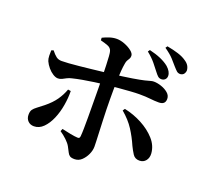

<svg xmlns="http://www.w3.org/2000/svg" viewBox="-144 -987 1288 1209"><g transform="rotate(20 500.0 -383.0)"><path d="M813 -609Q799 -609 789.5 -617.5Q780 -626 768 -642Q753 -662 730.5 -689.5Q708 -717 674 -744L683 -757Q726 -747 759.5 -732.5Q793 -718 816 -699Q847 -671 847 -643Q847 -628 837.5 -618.5Q828 -609 813 -609ZM471 51Q450 51 440 44.5Q430 38 423.5 24.5Q417 11 405 -11Q395 -29 374.5 -48.5Q354 -68 329 -85L336 -102Q367 -95 394.5 -89.5Q422 -84 441 -83Q449 -82 453.5 -85Q458 -88 459 -98Q461 -118 461.5 -152Q462 -186 462 -227Q462 -268 461.5 -308.5Q461 -349 461 -381Q461 -402 460.5 -434.5Q460 -467 459 -503.5Q458 -540 457 -574Q456 -608 454 -633Q452 -658 449 -666Q443 -685 423.5 -693Q404 -701 372 -709L371 -726Q389 -735 414 -743.5Q439 -752 464 -752Q489 -752 517.5 -741Q546 -730 566 -714Q586 -698 586 -682Q586 -670 581 -662Q576 -654 571 -645.5Q566 -637 564 -623Q560 -601 557.5 -571Q555 -541 554 -507Q553 -473 553 -440Q553 -407 553 -380Q553 -349 554 -311.5Q555 -274 556.5 -236Q558 -198 559.5 -163.5Q561 -129 562 -103.5Q563 -78 563 -66Q563 -40 550.5 -13Q538 14 518 32.5Q498 51 471 51ZM160 -56Q135 -56 119.5 -72Q104 -88 104 -113Q104 -136 112.5 -148Q121 -160 138 -172.5Q155 -185 180 -205Q222 -239 246 -273.5Q270 -308 284 -347L303 -344Q304 -299 295.5 -248.5Q287 -198 268.5 -154.5Q250 -111 222.5 -83.5Q195 -56 160 -56ZM199 -391Q184 -391 165.5 -402.5Q147 -414 131 -433Q115 -452 106 -472Q100 -486 99.5 -507.5Q99 -529 100 -543L114 -548Q132 -525 147 -513.5Q162 -502 184 -502Q201 -502 231.5 -504Q262 -506 299.5 -510Q337 -514 375 -518Q413 -522 445.5 -526Q478 -530 497 -532Q589 -543 640.5 -551.5Q692 -560 717 -566Q742 -572 753 -575.5Q764 -579 775 -579Q798 -579 825 -570Q852 -561 871.5 -544.5Q891 -528 891 -505Q891 -485 880 -475.5Q869 -466 847 -466Q819 -466 789.5 -469.5Q760 -473 716 -473Q692 -473 656 -470.5Q620 -468 579 -464.5Q538 -461 498 -457Q463 -453 424 -447.5Q385 -442 348.5 -435.5Q312 -429 284 -422Q265 -418 251 -410.5Q237 -403 225 -397Q213 -391 199 -391ZM858 -80Q828 -80 813 -103.5Q798 -127 786 -152Q763 -205 733 -251.5Q703 -298 652 -341L662 -355Q724 -342 779.5 -312.5Q835 -283 872.5 -241.5Q910 -200 914 -148Q916 -119 900.5 -99.5Q885 -80 858 -80ZM914 -680Q899 -680 889.5 -688.5Q880 -697 865 -714Q851 -731 830 -754Q809 -777 770 -804L779 -817Q822 -809 855 -798.5Q888 -788 909 -773Q928 -761 936.5 -746.5Q945 -732 946 -715Q946 -704 938.5 -693Q931 -682 914 -680Z"/></g></svg>

Font: Noto Serif SC ExtraLight
Style: Bold
Weight: 700
Version: Version 2.002-H1;hotconv 1.1.0;makeotfexe 2.6.0